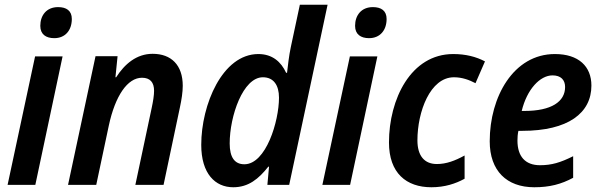

<svg xmlns="http://www.w3.org/2000/svg" viewBox="-20 -780 2537 810"><path d="M209 -619C255 -619 283 -652 283 -700C283 -735 260 -750 225 -750C176 -750 150 -715 150 -671C150 -635 174 -619 209 -619ZM12 0H129L244 -542H128Z M267 0H386L439 -250C466 -376 518 -452 579 -452C613 -452 630 -433 630 -397C630 -378 626 -353 620 -325L551 0H670L739 -327C746 -359 751 -392 751 -418C751 -506 702 -553 624 -553C556 -553 506 -510 470 -454H467L476 -543H383Z M964 10C1028 10 1071 -25 1112 -77H1115L1108 0H1200L1362 -760H1245L1207 -582C1199 -545 1194 -499 1191 -473H1187C1166 -519 1129 -552 1070 -552C918 -552 829 -338 829 -169C829 -47 888 10 964 10ZM1011 -87C970 -87 949 -116 949 -175C949 -290 1005 -454 1089 -454C1134 -454 1157 -421 1157 -368C1157 -268 1102 -87 1011 -87Z M1537 -619C1583 -619 1611 -652 1611 -700C1611 -735 1588 -750 1553 -750C1504 -750 1478 -715 1478 -671C1478 -635 1502 -619 1537 -619ZM1340 0H1457L1572 -542H1456Z M1800 10C1856 10 1902 -5 1940 -26V-124C1900 -102 1863 -88 1823 -88C1771 -88 1741 -122 1741 -188C1741 -309 1795 -454 1895 -454C1930 -454 1959 -443 1986 -429L2026 -521C1988 -541 1944 -552 1892 -552C1713 -552 1621 -361 1621 -179C1621 -50 1694 10 1800 10Z M2234 10C2299 10 2348 -3 2398 -30V-121C2344 -94 2307 -83 2258 -83C2196 -83 2163 -120 2163 -187C2163 -201 2164 -214 2167 -228H2183C2377 -228 2475 -303 2475 -419C2475 -500 2421 -552 2321 -552C2146 -552 2046 -371 2046 -184C2046 -59 2118 10 2234 10ZM2193 -312H2181C2203 -403 2258 -462 2311 -462C2346 -462 2364 -443 2364 -413C2364 -351 2306 -312 2193 -312Z"/></svg>

Font: Noto Sans SemiCondensed SemiBold
Style: Italic
Weight: 600
Width: 4
Italic angle: -12°
Designer: Monotype Design Team
Foundry: Monotype Imaging Inc.
Version: Version 2.013